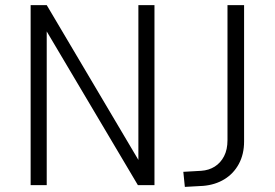

<svg xmlns="http://www.w3.org/2000/svg" viewBox="-20 -725 1076 752"><path d="M100 0V-705H163L523 -97H522V-705H585V0H520L160 -607H163V0ZM704 7 698 -52 768 -56Q798 -58 821 -72.5Q844 -87 857.5 -113Q871 -139 871 -176V-705H936V-171Q936 -121 915.5 -83Q895 -45 859 -23Q823 -1 776 3Z"/></svg>

Font: Nunito Sans 7pt Condensed Light
Style: Regular
Weight: 300
Width: 3
Designer: Vernon Adams
Foundry: Vernon Adams
Version: Version 3.101;gftools[0.9.27]